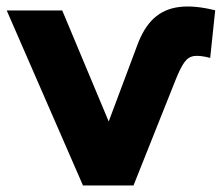

<svg xmlns="http://www.w3.org/2000/svg" viewBox="-20 -570 688 590"><path d="M235 0 0.6 -537.9H171.2L364.5 -76.2H268.9L401.8 -430.9Q421.8 -485.3 453.1 -514Q484.5 -542.7 530.9 -548.5Q577.3 -554.3 641.3 -538.3L625.9 -392.1Q595.5 -400.1 577.2 -397.9Q558.9 -395.7 546.9 -379Q534.9 -362.4 520.5 -326.8L390.2 0Z"/></svg>

Font: Montserrat Thin
Style: Regular
Weight: 100
Designer: Julieta Ulanovsky
Foundry: Julieta Ulanovsky
Version: Version 9.000